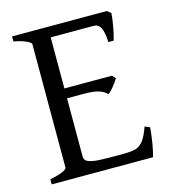

<svg xmlns="http://www.w3.org/2000/svg" viewBox="-96 -693 687 771"><g transform="rotate(-15 248.0 -307.5)"><path d="M24.4 0V-21Q56.6 -27.3 75.9 -35.6Q95.2 -43.9 95.2 -50.8V-564Q95.2 -570.3 76.4 -579.1Q57.6 -587.9 24.4 -594.2V-615.2H418L434.1 -603Q432.6 -579.1 426.5 -546.1Q420.4 -513.2 414.1 -493.2H392.1Q390.1 -536.6 380.4 -554Q370.6 -571.3 352.1 -571.3H173.3V-358.9H371.1L383.8 -345.2Q375 -330.6 362.1 -314.5Q349.1 -298.3 338.9 -291Q323.2 -305.7 302.7 -311.8Q282.2 -317.9 242.2 -317.9H173.3V-75.2Q173.3 -64.5 180.9 -57.9Q188.5 -51.3 210 -47.6Q231.4 -43.9 272.9 -43.9H335.9Q368.7 -43.9 386.5 -49.3Q404.3 -54.7 417.7 -72.3Q431.2 -89.8 444.8 -127.9L465.8 -119.1Q462.4 -81.5 456.8 -50Q451.2 -18.6 445.8 0Z"/></g></svg>

Font: David Libre
Style: Regular
Weight: 400
Version: Version 1.000